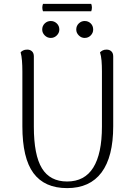

<svg xmlns="http://www.w3.org/2000/svg" viewBox="-20 -954 691 987"><path d="M562 -664V-305Q562 -148 502 -67.5Q442 13 325 13Q209 13 152 -64Q95 -141 95 -305V-587Q95 -617 93 -642Q91 -667 86 -685Q90 -690 98.5 -694.5Q107 -699 120 -699Q135 -699 144.5 -690Q154 -681 154 -664V-303Q154 -157 195.5 -89Q237 -21 325 -21Q415 -21 459.5 -92.5Q504 -164 504 -303V-587Q504 -617 502 -642Q500 -667 494 -685Q499 -690 507 -694.5Q515 -699 528 -699Q543 -699 552.5 -690Q562 -681 562 -664ZM241 -759Q223 -759 210 -772Q197 -785 197 -802Q197 -821 210 -833.5Q223 -846 241 -846Q259 -846 272 -833.5Q285 -821 285 -802Q285 -785 272 -772Q259 -759 241 -759ZM415 -759Q398 -759 385 -772Q372 -785 372 -802Q372 -821 385 -833.5Q398 -846 415 -846Q434 -846 446.5 -833.5Q459 -821 459 -802Q459 -785 446.5 -772Q434 -759 415 -759ZM201 -934H449Q456 -915 449 -896H201Q194 -915 201 -934Z"/></svg>

Font: Arima Light
Style: Regular
Weight: 300
Designer: Joana Correia and Natanael Gama
Foundry: NDISCOVER
Version: Version 1.101;gftools[0.9.23]